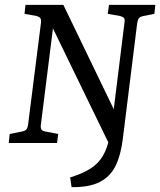

<svg xmlns="http://www.w3.org/2000/svg" viewBox="-20 -589 660 791"><path d="M486 -17Q478 49 456.5 93.5Q435 138 391.5 160.5Q348 183 275 182L269 142Q321 126 353.5 105Q386 84 404.5 52Q423 20 433 -30L440 26L184 -501L202 -503L148 -72Q147 -60 151.5 -54.5Q156 -49 168 -47L220 -37L215 0H16L20 -37L70 -47Q84 -50 89 -56Q94 -62 96 -78L149 -497Q150 -510 145.5 -515Q141 -520 131 -523L81 -532L85 -569H241L470 -95L442 -86L493 -497Q495 -510 490.5 -515Q486 -520 475 -523L424 -532L429 -569H620L616 -532L570 -523Q557 -520 552 -513.5Q547 -507 545 -492Z"/></svg>

Font: Yrsa
Style: Italic
Weight: 400
Italic angle: -7.10001°
Designer: Anna Giedrys (Yrsa+Rasa design), David Brezina (Yrsa art-direction, Rasa art-direction, design)
Foundry: Rosetta Type Foundry
Version: Version 2.004